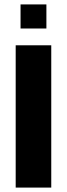

<svg xmlns="http://www.w3.org/2000/svg" viewBox="-20 -849 303 869"><path d="M73 -720V-829H190V-720ZM51 0V-644H212V0Z"/></svg>

Font: Kanit SemiBold
Style: Regular
Weight: 600
Designer: Katatrad Team
Foundry: CadsonDemak
Version: Version 2.000; ttfautohint (v1.8.3)